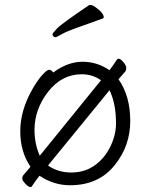

<svg xmlns="http://www.w3.org/2000/svg" viewBox="-20 -728 602 768"><path d="M107 18Q107 20 100.5 20Q94 20 81.5 7Q69 -6 69 -14Q69 -22 73.5 -27.5Q78 -33 85.5 -41.5Q93 -50 102 -61Q61 -121 61 -203.5Q61 -286 110 -372Q130 -407 149 -428Q168 -449 176.5 -449Q185 -449 193 -438Q251 -481 310 -481Q369 -481 418 -447Q433 -467 448 -490Q450 -493 456 -493Q462 -493 473.5 -479.5Q485 -466 485 -456.5Q485 -447 481.5 -442.5Q478 -438 471 -430.5Q464 -423 454 -411Q501 -344 501 -244.5Q501 -145 440 -69Q376 13 260 13Q195 13 138 -25Q127 -11 120 -1ZM172 -66Q212 -38 265 -38Q318 -38 357.5 -65.5Q397 -93 420.5 -140Q444 -187 444 -234Q444 -315 418 -367ZM139 -105 384 -407Q350 -431 307 -431Q227 -431 172.5 -361Q118 -291 118 -208Q118 -153 139 -105ZM391 -654Q342 -636 293.5 -619Q245 -602 225.5 -590.5Q206 -579 201.5 -579Q197 -579 193.5 -582.5Q190 -586 190 -590.5Q190 -595 208 -614Q226 -633 337 -708Q337 -708 344 -708Q349 -708 361 -700Q395 -676 395 -659Q395 -655 391 -654Z"/></svg>

Font: LXGW WenKai TC Light
Style: Regular
Weight: 300
Designer: LXGW / Fontworks Inc.
Foundry: LXGW / Fontworks Inc.
Version: Version 1.330